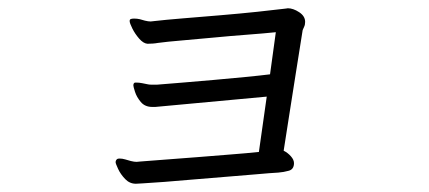

<svg xmlns="http://www.w3.org/2000/svg" viewBox="-20 -436 1040 465"><path d="M626 -202 356 -177H349Q331 -177 321 -189Q311 -201 307 -213.5Q303 -226 303 -229Q303 -235 307 -236H311Q317 -236 324.5 -234.5Q332 -233 337 -232Q341 -231 345.5 -231Q350 -231 354 -231H361Q386 -233 422.5 -236Q459 -239 498.5 -242.5Q538 -246 574 -249.5Q610 -253 634 -256L648 -358Q619 -355 579 -352Q539 -349 497.5 -345Q456 -341 420 -338Q384 -335 362 -332Q357 -331 350 -330.5Q343 -330 337 -330Q327 -331 317 -342.5Q307 -354 300.5 -367Q294 -380 294 -385Q294 -389 297 -390Q300 -391 305 -391Q312 -391 318.5 -389.5Q325 -388 331 -386Q335 -385 338.5 -384.5Q342 -384 345 -384Q347 -384 349.5 -384.5Q352 -385 354 -385Q380 -388 422.5 -391.5Q465 -395 513 -399Q561 -403 603.5 -407.5Q646 -412 670 -415Q672 -415 674 -415.5Q676 -416 677 -416Q690 -416 704.5 -406.5Q719 -397 719 -383Q719 -376 716.5 -371Q714 -366 713 -363Q705 -312 696 -256Q687 -200 679.5 -151Q672 -102 667 -71Q677 -66 684.5 -57.5Q692 -49 692 -41Q692 -26 679.5 -22.5Q667 -19 654 -18Q635 -17 602 -14Q569 -11 529.5 -8Q490 -5 450.5 -1.5Q411 2 378.5 4.5Q346 7 327 8Q323 8 318.5 8.5Q314 9 309 9Q294 9 283 -2.5Q272 -14 266 -27Q260 -40 260 -43Q260 -48 264 -51Q266 -52 270 -52Q276 -52 283 -50Q290 -48 297 -46Q301 -45 304.5 -44.5Q308 -44 311 -44Q313 -44 316 -44.5Q319 -45 322 -45Q344 -47 380.5 -49.5Q417 -52 459 -55.5Q501 -59 540 -62Q579 -65 607 -68Z"/></svg>

Font: QiushuiShotai Bright
Style: Regular
Weight: 400
Designer: Christian Thalmann (Catharsis Fonts)
Version: Version 1.250;